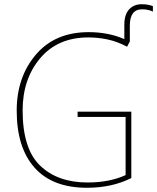

<svg xmlns="http://www.w3.org/2000/svg" viewBox="-20 -878 743 908"><path d="M650 -858Q613 -858 590.5 -833.5Q568 -809 568 -762V-693Q493 -726 399 -726Q240 -726 149.5 -619.5Q59 -513 59 -355Q59 -180 143.5 -85Q228 10 391 10Q510 10 601 -36V-350H347V-325H574V-50Q498 -15 394 -15Q253 -15 170 -94.5Q87 -174 87 -356Q87 -504 170 -602.5Q253 -701 398 -701Q443 -701 488.5 -691.5Q534 -682 581 -657L594 -682V-757Q594 -834 652 -834Q669 -834 682.5 -830.5Q696 -827 703 -823V-849Q696 -852 682.5 -855Q669 -858 650 -858Z"/></svg>

Font: Noto Sans Display Thin
Style: Regular
Weight: 250
Designer: Monotype Design Team
Foundry: Monotype Imaging Inc.
Version: Version 1.900